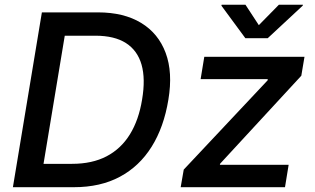

<svg xmlns="http://www.w3.org/2000/svg" viewBox="-20 -779 1310 799"><path d="M287.6 0H90.3L106 -97.2H279.8Q363.3 -97.2 423.3 -128.4Q483.4 -159.7 520.5 -219.7Q557.6 -279.8 571.3 -364.7Q585.9 -450.7 569.1 -509.8Q552.2 -568.8 504.4 -599.6Q456.5 -630.4 377 -630.4H190.9L207.5 -727.5H387.7Q495.1 -727.5 567.1 -683.8Q639.2 -640.1 669.4 -558.8Q699.7 -477.5 680.7 -364.3Q662.1 -250 611.1 -168.5Q560.1 -86.9 479 -43.5Q397.9 0 287.6 0ZM265.6 -727.5 145 0H33.7L154.3 -727.5ZM731.9 0 744.6 -73.2 1093.8 -444.8 1094.2 -449.7H814.9L830.1 -542.5H1247.1L1233.9 -463.9L896 -97.7L895 -93.3H1181.2L1166 0ZM1001.5 -759.3 1057.1 -674.3 1140.6 -759.3H1240.7L1239.7 -755.4L1094.2 -620.1H1001L901.4 -755.4L902.3 -759.3Z"/></svg>

Font: Inter 16pt Medium
Style: Italic
Weight: 500
Italic angle: -9.3988°
Version: Version 4.001;git-66647c0bb